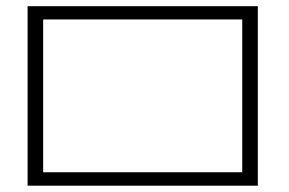

<svg xmlns="http://www.w3.org/2000/svg" viewBox="-20 -588 916 608"><path d="M67.4 0V-568.4H796.4V0ZM116.7 -42.5H747.1V-526.4H116.7Z"/></svg>

Font: Heebo ExtraLight
Style: Regular
Weight: 250
Designer: Oded Ezer
Foundry: Ezer Type House
Version: Version 3.100